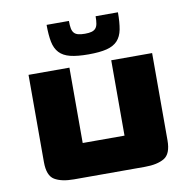

<svg xmlns="http://www.w3.org/2000/svg" viewBox="-80 -797 881 881"><g transform="rotate(-10 360.5 -357.0)"><path d="M72.4 -99.4V-505.8H262.9V-154.7Q262.9 -154.7 262.9 -154.7Q262.9 -154.7 262.9 -154.7H457.7Q457.7 -154.7 457.7 -154.7Q457.7 -154.7 457.7 -154.7V-505.8H648.2V-99.4Q648.2 -35.9 615.4 -16.7Q582.7 2.6 525.2 2.6H194.4Q136.9 2.6 104.6 -16.7Q72.4 -35.9 72.4 -99.4ZM193.8 -717.3H297.8Q297.8 -696.7 300.3 -682.9Q302.9 -669.1 309.8 -661.2Q316.6 -653.3 328.8 -650Q340.9 -646.6 360.5 -646.6Q379.6 -646.6 391.5 -650Q403.4 -653.3 410.3 -661.2Q417.2 -669.1 419.7 -682.9Q422.2 -696.7 422.2 -717.3H526.2Q526.2 -669.9 520.1 -637.8Q513.9 -605.8 495.9 -586.4Q477.8 -566.9 445.3 -558.7Q412.9 -550.5 360.5 -550.5Q308.1 -550.5 275.4 -558.7Q242.7 -566.9 224.7 -586.4Q206.6 -605.8 200.2 -637.8Q193.8 -669.9 193.8 -717.3Z"/></g></svg>

Font: Science Gothic
Style: Regular
Weight: 400
Designer: Thomas Phinney, Vassil Kateliev, Brandon Buerkle
Foundry: Font Detective LLC
Version: Version 1.018